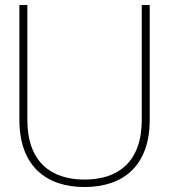

<svg xmlns="http://www.w3.org/2000/svg" viewBox="-20 -740 680 772"><path d="M320 12C474 12 582 -72 582 -258V-720H550V-258C550 -88 454 -18 320 -18C186 -18 90 -88 90 -258V-720H58V-258C58 -72 166 12 320 12Z"/></svg>

Font: Aspekta 100
Style: Regular
Weight: 100
Designer: Ivo Dolenc
Version: Version 2.000